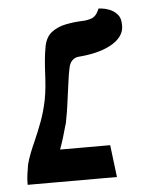

<svg xmlns="http://www.w3.org/2000/svg" viewBox="-45 -593 465 630"><g transform="rotate(-5 187.5 -278.0)"><path d="M101 -273Q105 -294 107 -316Q109 -338 110 -360Q111 -382 113 -403.5Q115 -425 119 -447Q125 -478 144.5 -493Q164 -508 191 -513.5Q218 -519 246 -520Q261 -520 277 -525.5Q293 -531 303 -556Q303 -556 314 -555Q325 -554 339 -548.5Q353 -543 364 -531Q375 -519 375 -498Q375 -494 375 -490Q375 -486 374 -481Q367 -450 327.5 -429.5Q288 -409 223 -404Q212 -403 203 -394.5Q194 -386 191 -369Q187 -351 184.5 -331Q182 -311 179 -291Q176 -269 173 -247Q170 -225 166 -205Q165 -199 164 -193.5Q163 -188 161 -183Q156 -165 150.5 -146.5Q145 -128 137 -106H302L315 0H21V-7Q21 -19 23 -34Q25 -49 28 -66Q32 -82 39.5 -101.5Q47 -121 57 -143Q69 -170 81 -202Q93 -234 101 -273Z"/></g></svg>

Font: Libertinus Serif SemiBold
Style: Italic
Weight: 600
Italic angle: -11.5°
Designer: Philipp H. Poll, Khaled Hosny
Foundry: Caleb Maclennan
Version: Version 7.051;RELEASE